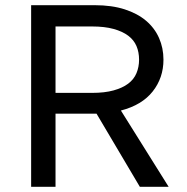

<svg xmlns="http://www.w3.org/2000/svg" viewBox="-20 -720 720 740"><path d="M100 0H194V-282H352L519 0H630L446 -294Q527 -315 568.5 -367.5Q610 -420 610 -490Q610 -535 593 -573.5Q576 -612 543 -640Q510 -668 460.5 -684Q411 -700 345 -700H100ZM194 -362V-618H335Q383 -618 417.5 -608.5Q452 -599 474 -582.5Q496 -566 506 -542.5Q516 -519 516 -490Q516 -462 506 -438Q496 -414 474 -397.5Q452 -381 417.5 -371.5Q383 -362 335 -362Z"/></svg>

Font: Golos Text VF
Style: Regular
Weight: 400
Designer: A.Korolkova, Vitaly Kuzmin
Foundry: ParaType Ltd
Version: Version 2.005